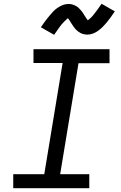

<svg xmlns="http://www.w3.org/2000/svg" viewBox="-20 -995 640 1015"><path d="M50 0V-74H214L311 -662H157V-735H559V-661H395L298 -74H452V0ZM266 -811 196 -851Q208 -869 219 -883.5Q230 -898 240 -910Q250 -922 259.5 -932.5Q269 -943 282.5 -952.5Q296 -962 311 -968Q326 -974 341 -974Q347 -974 352 -973.5Q357 -973 362 -971.5Q367 -970 372 -968Q377 -966 381.5 -963.5Q386 -961 390 -958Q394 -955 397 -952Q400 -949 404 -944.5Q408 -940 411.5 -936Q415 -932 417.5 -928Q420 -924 422.5 -920Q425 -916 427.5 -912Q430 -908 433 -903.5Q436 -899 439 -894.5Q442 -890 444 -888Q448 -890 454 -895.5Q460 -901 463.5 -904.5Q467 -908 470.5 -912Q474 -916 478 -921.5Q482 -927 486.5 -932.5Q491 -938 496 -945Q501 -952 506 -959.5Q511 -967 517 -975L587 -935Q575 -917 564.5 -902.5Q554 -888 544 -876Q534 -864 524 -854Q514 -844 501 -834Q488 -824 472.5 -818Q457 -812 442 -812Q436 -812 429.5 -813Q423 -814 417.5 -815.5Q412 -817 406.5 -820Q401 -823 396 -826.5Q391 -830 387 -833.5Q383 -837 378.5 -842Q374 -847 370.5 -852Q367 -857 364 -861.5Q361 -866 358 -870.5Q355 -875 351.5 -881Q348 -887 344.5 -891.5Q341 -896 339 -899Q336 -896 329.5 -890.5Q323 -885 320 -881.5Q317 -878 313 -874Q309 -870 305 -865Q301 -860 296.5 -854Q292 -848 287 -841Q282 -834 277 -826.5Q272 -819 266 -811Z"/></svg>

Font: Iosevka Curly Slab Extended
Style: Italic
Weight: 400
Width: 7
Italic angle: -9°
Monospace: yes
Designer: Belleve Invis
Foundry: Belleve Invis
Version: Version 11.1.0; ttfautohint (v1.8.3)